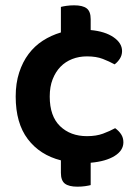

<svg xmlns="http://www.w3.org/2000/svg" viewBox="-20 -599 524 722"><path d="M307 -387Q277 -387 251.5 -377Q226 -367 207.5 -348Q189 -329 178 -301Q167 -273 167 -236Q167 -162 206 -124.5Q245 -87 307 -87Q342 -87 367.5 -96.5Q393 -106 413 -117Q427 -107 435.5 -94Q444 -81 444 -64Q444 -33 411 -12.5Q378 8 321 13V97Q314 99 300.5 101Q287 103 271 103Q239 103 224 91.5Q209 80 209 51V4Q130 -16 84.5 -76Q39 -136 39 -236Q39 -286 52 -326Q65 -366 87.5 -396Q110 -426 141 -446Q172 -466 209 -477V-573Q216 -575 229.5 -577Q243 -579 259 -579Q291 -579 306 -567.5Q321 -556 321 -527V-486Q375 -481 407 -459Q439 -437 439 -407Q439 -391 430.5 -378Q422 -365 411 -357Q391 -368 366.5 -377.5Q342 -387 307 -387Z"/></svg>

Font: Baloo Bhaina 2 SemiBold
Style: Regular
Weight: 600
Designer: Yesha Goshar, Manish Minz, Shuchita Grover and Ek Type
Foundry: Ek Type
Version: Version 1.640;hotconv 1.0.111;makeotfexe 2.5.65597; ttfautoh